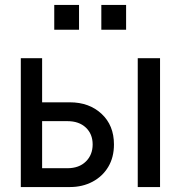

<svg xmlns="http://www.w3.org/2000/svg" viewBox="-20 -755 725 775"><path d="M536 0V-520H626V0ZM64 0V-520H150V-342H262Q340 -342 390 -295.5Q440 -249 440 -172Q440 -120 417 -81.5Q394 -43 353.5 -21.5Q313 0 262 0ZM252 -266H150V-76H252Q299 -76 326.5 -103Q354 -130 354 -172Q354 -214 326.5 -240Q299 -266 252 -266ZM199 -735H299V-635H199ZM389 -735H489V-635H389Z"/></svg>

Font: Liter
Style: Regular
Weight: 400
Designer: Anton Skugarov
Foundry: skugi
Version: Version 1.004; ttfautohint (v1.8.4.7-5d5b)